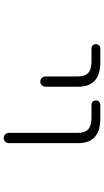

<svg xmlns="http://www.w3.org/2000/svg" viewBox="218 -804 563 1040"><g transform="rotate(90 500.0 -283.5)"><path d="M242.2 -497.1Q232.4 -497.1 225.6 -503.9Q218.8 -510.7 218.8 -521Q218.8 -531.2 225.6 -538.1Q232.4 -544.9 242.2 -544.9H317.4Q449.2 -544.9 449.2 -424.8V-248Q449.2 -236.3 440.9 -228Q432.6 -219.7 421.4 -219.7Q410.2 -219.7 401.9 -228Q393.6 -236.3 393.6 -248V-420.9Q393.6 -461.9 374.5 -479.5Q355.5 -497.1 309.6 -497.1ZM546.9 -497.1Q537.1 -497.1 530.3 -503.9Q523.4 -510.7 523.4 -521Q523.4 -531.2 530.3 -538.1Q537.1 -544.9 546.9 -544.9H622.1Q754.9 -544.9 754.9 -424.8V-48.8Q754.9 -38.1 746.6 -29.8Q738.3 -21.5 727.1 -21.5Q715.8 -21.5 707.5 -29.8Q699.2 -38.1 699.2 -48.8V-420.9Q699.2 -461.9 679.7 -479.5Q660.2 -497.1 613.3 -497.1Z"/></g></svg>

Font: Rounded Mgen+ 1mn light
Style: Regular
Weight: 200
Designer: [Source Han Sans]
Ryoko NISHIZUKA  (kana & ideographs); Paul D. Hunt (Latin, Greek & Cyrillic); Wenlong ZHANG  (bopomofo
Version: Version 1.059.20150602